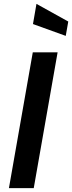

<svg xmlns="http://www.w3.org/2000/svg" viewBox="-20 -970 372 990"><path d="M154 0H26L149 -700H277ZM319 -785 150 -846 168 -950 332 -859Z"/></svg>

Font: Cabin
Style: Bold Italic
Weight: 700
Designer: Pablo Impallari
Foundry: Pablo Impallari. www.impallari.com Igino Marini. www.ikern.com
Version: Version 1.005